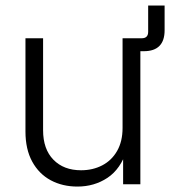

<svg xmlns="http://www.w3.org/2000/svg" viewBox="-20 -668 637 696"><path d="M456.1 -482.4V-529.3H493.7Q517.1 -529.3 517.1 -552.7V-647.9H576.7V-558.1Q576.7 -520.5 557.9 -501.5Q539.1 -482.4 501.5 -482.4ZM260.7 8.3Q206.5 8.3 163.8 -14.6Q121.1 -37.6 96.7 -82.3Q72.3 -127 72.3 -191.4V-529.3H136.2V-195.8Q136.2 -127.4 173.6 -89.1Q210.9 -50.8 273.9 -50.8Q316.4 -50.8 350.6 -68.6Q384.8 -86.4 404.5 -120.8Q424.3 -155.3 424.3 -204.1V-529.3H488.8V0H426.3V-124.5H439.9Q417.5 -55.2 369.6 -23.4Q321.8 8.3 260.7 8.3Z"/></svg>

Font: Inter 24pt Light
Style: Regular
Weight: 300
Designer: Rasmus Andersson
Foundry: rsms
Version: Version 4.001;git-66647c0bb